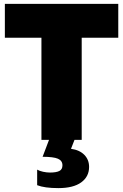

<svg xmlns="http://www.w3.org/2000/svg" viewBox="-20 -719 633 987"><path d="M363 0 345 46Q389 52 413.5 77Q438 102 438 139Q438 189 397.5 218.5Q357 248 280 248Q209 248 171 233V153Q183 160 201.5 164Q220 168 237 168Q269 168 285 160Q301 152 301 131Q301 107 278 97Q255 87 199 87L232 0H193V-525H5V-699H588V-525H400V0Z"/></svg>

Font: Prompt ExtraBold
Style: Regular
Weight: 800
Designer: Katatrad Team
Foundry: CadsonDemak
Version: Version 1.001